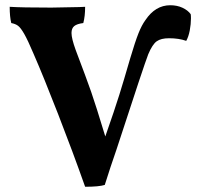

<svg xmlns="http://www.w3.org/2000/svg" viewBox="-20 -705 766 733"><path d="M709 -635Q709 -613 704.5 -589Q700 -565 691 -549Q663 -559 625 -559Q595 -559 578.5 -547.5Q562 -536 546 -498Q531 -460 425 -135Q401 -66 380 1Q358 8 305 8Q258 -125 202 -269Q146 -413 108 -500Q86 -552 72.5 -575.5Q59 -599 49 -606.5Q39 -614 23 -617Q17 -641 17 -679Q62 -676 176 -676Q204 -676 282 -678L305 -679Q305 -643 298 -617Q274 -614 263.5 -605.5Q253 -597 253 -579Q253 -558 269 -514Q310 -406 328 -354.5Q346 -303 382 -184Q418 -287 435.5 -343Q453 -399 477 -482Q496 -546 508.5 -577.5Q521 -609 535 -628Q573 -685 630 -685Q656 -685 676.5 -675.5Q697 -666 708 -651Q709 -646 709 -635Z"/></svg>

Font: Vollkorn SC
Style: Bold
Weight: 700
Designer: Friedrich Althausen
Foundry: Friedrich Althausen
Version: Version 4.015